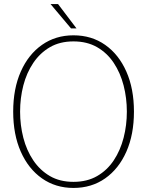

<svg xmlns="http://www.w3.org/2000/svg" viewBox="-20 -914 724 946"><path d="M342 12Q254 12 187 -35Q120 -82 82.5 -166.5Q45 -251 45 -364Q45 -477 82.5 -561.5Q120 -646 187 -693Q254 -740 342 -740Q431 -740 498 -693Q565 -646 602.5 -561.5Q640 -477 640 -364Q640 -251 602.5 -166.5Q565 -82 498 -35Q431 12 342 12ZM342 -18Q409 -18 458.5 -46.5Q508 -75 540.5 -124Q573 -173 589 -235Q605 -297 605 -364Q605 -431 589 -493Q573 -555 540.5 -604Q508 -653 458.5 -681.5Q409 -710 342 -710Q275 -710 226 -681.5Q177 -653 144 -604Q111 -555 95 -493Q79 -431 79 -364Q79 -297 95 -235Q111 -173 144 -124Q177 -75 226 -46.5Q275 -18 342 -18ZM330 -774 229 -894H266L357 -774Z"/></svg>

Font: Murecho ExtraLight
Style: Regular
Weight: 200
Designer: Neil Summerour
Foundry: Positype
Version: Version 1.010; ttfautohint (v1.8.3)